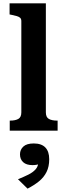

<svg xmlns="http://www.w3.org/2000/svg" viewBox="-20 -778 386 1143"><path d="M253 -758V-109Q253 -80 271 -70Q289 -60 320 -60H323V0H38V-60H40Q71 -60 89 -70Q107 -80 107 -109V-652Q107 -665 100.5 -671.5Q94 -678 80.5 -682Q67 -686 47 -690L37 -692V-758ZM144 345 87 289Q122 275 149 261.5Q176 248 192 230Q208 212 208 186L223 194Q213 200 200 202.5Q187 205 174 205Q137 205 118 187.5Q99 170 99 141Q99 113 119 94.5Q139 76 181 76Q227 76 250 100Q273 124 273 170Q273 214 257 246Q241 278 212 301.5Q183 325 144 345Z"/></svg>

Font: Roboto Serif SemiBold
Style: Regular
Weight: 600
Designer: Greg Gazdowicz
Foundry: Commercial Type
Version: Version 1.008